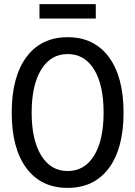

<svg xmlns="http://www.w3.org/2000/svg" viewBox="-20 -896 658 934"><path d="M309 -715Q438 -715 509.5 -618.5Q581 -522 581 -348Q581 -174 509.5 -78Q438 18 309 18Q180 18 108.5 -78Q37 -174 37 -348Q37 -522 108.5 -618.5Q180 -715 309 -715ZM309 -633Q227 -633 180.5 -557.5Q134 -482 134 -348Q134 -215 180.5 -139.5Q227 -64 309 -64Q392 -64 438 -139.5Q484 -215 484 -348Q484 -482 438 -557.5Q392 -633 309 -633ZM172 -876H446V-806H172Z"/></svg>

Font: Fragment Mono SC
Style: Regular
Weight: 400
Monospace: yes
Designer: Wei Huang based on Nimbus Sans by URW Studio, based on Helvetica by Max Miedinger.
Foundry: Wei Huang
Version: Version 1.012; ttfautohint (v1.8.4.7-5d5b)